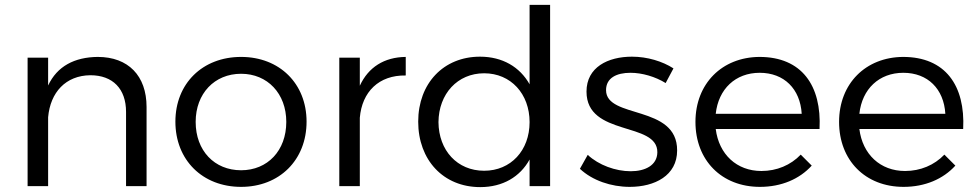

<svg xmlns="http://www.w3.org/2000/svg" viewBox="-20 -762 4002 786"><path d="M380 -529C285 -528 214 -491 177 -412V-526H93V0H177V-282C186 -384 249 -453 350 -454C442 -454 496 -398 496 -304V0H580V-324C580 -452 505 -529 380 -529Z M967 -529C809 -529 698 -420 698 -264C698 -107 809 3 967 3C1124 3 1235 -107 1235 -264C1235 -420 1124 -529 967 -529ZM967 -460C1075 -460 1152 -379 1152 -263C1152 -145 1075 -65 967 -65C858 -65 781 -145 781 -263C781 -379 858 -460 967 -460Z M1453 -411V-526H1369V0H1453V-280C1462 -386 1531 -455 1641 -453V-529C1553 -528 1488 -487 1453 -411Z M2148 -742V-417C2108 -488 2037 -530 1945 -530C1796 -530 1692 -421 1692 -264C1692 -107 1795 4 1946 4C2038 4 2109 -38 2148 -109V0H2232V-742ZM1962 -63C1852 -63 1776 -146 1775 -262C1776 -378 1853 -462 1962 -462C2071 -462 2148 -378 2148 -262C2148 -146 2071 -63 1962 -63Z M2705 -422 2737 -482C2692 -511 2630 -530 2567 -530C2469 -530 2381 -487 2381 -387C2381 -201 2673 -266 2671 -138C2670 -85 2621 -61 2562 -61C2500 -61 2431 -86 2386 -128L2354 -71C2405 -23 2482 3 2558 3C2660 3 2752 -43 2752 -146C2753 -335 2461 -274 2461 -393C2461 -443 2504 -464 2561 -464C2609 -464 2663 -448 2705 -422Z M3089 -529C2936 -528 2827 -420 2827 -263C2827 -106 2934 3 3091 3C3179 3 3253 -29 3303 -84L3258 -129C3217 -86 3160 -62 3097 -62C2996 -62 2923 -130 2910 -234H3335C3344 -412 3262 -529 3089 -529ZM2910 -296C2921 -398 2991 -464 3090 -464C3190 -464 3256 -398 3262 -296Z M3677 -529C3524 -528 3415 -420 3415 -263C3415 -106 3522 3 3679 3C3767 3 3841 -29 3891 -84L3846 -129C3805 -86 3748 -62 3685 -62C3584 -62 3511 -130 3498 -234H3923C3932 -412 3850 -529 3677 -529ZM3498 -296C3509 -398 3579 -464 3678 -464C3778 -464 3844 -398 3850 -296Z"/></svg>

Font: Juman Normal
Style: Regular
Weight: 300
Designer: Bandar Raffah (Arabic) Julieta Ulanovsky (Latin)
Foundry: Caramella
Version: Version 5.022;PS 005.022;hotconv 1.0.88;makeotf.lib2.5.64775